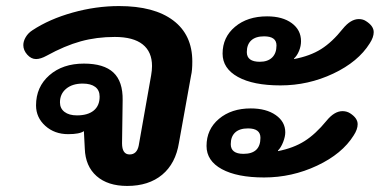

<svg xmlns="http://www.w3.org/2000/svg" viewBox="-20 -604 1254 634"><path d="M260 -113 257 -171Q243 -161 205 -161Q160 -161 129.5 -188.5Q99 -216 99 -256Q99 -317 143 -355.5Q187 -394 257 -394Q323 -394 354.5 -364.5Q386 -335 385 -273L383 -131Q383 -94 408 -94Q432 -94 438 -123L479 -355Q482 -372 482 -386Q482 -433 451 -457.5Q420 -482 359 -482Q299 -482 246.5 -467.5Q194 -453 134 -420Q114 -409 99 -409Q83 -409 70 -423.5Q57 -438 57 -455Q57 -468 65 -481.5Q73 -495 87 -504Q143 -541 220 -562.5Q297 -584 373 -584Q489 -584 552 -536.5Q615 -489 615 -401Q615 -371 611 -355L571 -133Q560 -64 515.5 -27Q471 10 400 10Q336 10 299 -22.5Q262 -55 260 -113ZM309 -285Q309 -306 294.5 -317Q280 -328 253 -328Q219 -328 198.5 -311Q178 -294 178 -266Q178 -246 193 -234.5Q208 -223 234 -223Q270 -223 289.5 -239Q309 -255 309 -285Z M715 -427Q715 -481 756 -515.5Q797 -550 862 -550Q913 -550 943.5 -527.5Q974 -505 974 -468Q974 -452 967.5 -436Q961 -420 951 -411V-409Q1004 -419 1040.5 -442Q1077 -465 1112 -509Q1138 -541 1165 -541Q1179 -541 1189 -534Q1214 -518 1214 -498Q1214 -481 1201 -461Q1163 -400 1080.5 -361Q998 -322 906 -322Q816 -322 765.5 -350Q715 -378 715 -427ZM893 -454Q893 -484 852 -484Q824 -484 809.5 -470.5Q795 -457 795 -432Q795 -400 838 -400Q864 -400 878.5 -414Q893 -428 893 -454ZM662 -122Q662 -177 703 -211.5Q744 -246 808 -246Q859 -246 890.5 -224Q922 -202 922 -167Q922 -153 915 -135Q908 -117 898 -107V-105Q949 -115 985.5 -138Q1022 -161 1058 -205Q1084 -237 1111 -237Q1125 -237 1136 -230Q1161 -214 1161 -194Q1161 -177 1148 -157Q1110 -96 1027 -57Q944 -18 852 -18Q763 -18 712.5 -45.5Q662 -73 662 -122ZM840 -149Q840 -180 799 -180Q771 -180 756.5 -166.5Q742 -153 742 -128Q742 -96 784 -96Q840 -96 840 -149Z"/></svg>

Font: Kodchasan
Style: Bold Italic
Weight: 700
Italic angle: -10°
Version: Version 1.000; ttfautohint (v1.6)